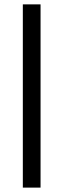

<svg xmlns="http://www.w3.org/2000/svg" viewBox="-20 -731 291 883"><path d="M166.5 131.8H85V-710.9H166.5Z"/></svg>

Font: Roboto Medium
Style: Regular
Weight: 500
Designer: Google
Version: Version 2.134; 2016; ttfautohint (v1.6)